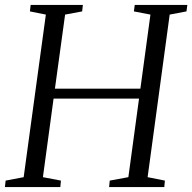

<svg xmlns="http://www.w3.org/2000/svg" viewBox="-28 -763 784 783"><path d="M-8 0 -5 -26.5 68.5 -40.5 159 -703.5 94 -716.5 97 -743H310L307 -716.5L237.5 -703.5L196 -401.5H544.5L585.5 -703.5L518 -716.5L521.5 -743H736L732.5 -716.5L664 -703.5L574 -40.5L644.5 -26.5L642 0H417L419.5 -26.5L495.5 -40.5L539 -361H190.5L147 -40.5L220.5 -26.5L218 0Z"/></svg>

Font: Merriweather 96pt Light
Style: Italic
Weight: 300
Italic angle: -7.8°
Version: Version 2.101